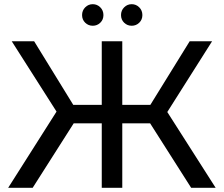

<svg xmlns="http://www.w3.org/2000/svg" viewBox="-20 -897 1069 917"><path d="M697 -308H564V0H466V-308H332L136 0H19L250 -364L36 -700H143L330 -396H466V-700H564V-396H698L886 -700H993L779 -362L1010 0H893ZM372 -825Q372 -847 387 -862Q402 -877 423 -877Q444 -877 459 -862Q474 -847 474 -825Q474 -803 459 -788.5Q444 -774 423 -774Q402 -774 387 -788.5Q372 -803 372 -825ZM558 -825Q558 -847 573 -862Q588 -877 609 -877Q630 -877 645 -862Q660 -847 660 -825Q660 -803 645 -788.5Q630 -774 609 -774Q588 -774 573 -788.5Q558 -803 558 -825Z"/></svg>

Font: CMG Sans Medium
Style: Regular
Weight: 500
Designer: Julieta Ulanovsky
Foundry: Julieta Ulanovsky
Version: Version 7.200